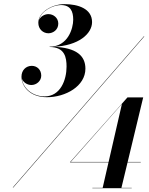

<svg xmlns="http://www.w3.org/2000/svg" viewBox="-20 -830 740 952"><path d="M403.5 -489.5C403.5 -552.5 360.5 -594 244.5 -598C371 -603 436.5 -663.5 436.5 -720.5C436.5 -787 367 -809.5 300 -809.5C237.5 -809.5 170 -769.5 170 -717C170 -685 194 -665 220 -665C242.5 -665 269 -681.5 269 -713C269 -741.5 245 -760 220 -760C201 -760 180 -748 173 -730C183 -776.5 244 -805 282 -805C329.5 -805 343 -774 343 -732.5C343 -689.5 317 -598.5 226 -598.5V-597C302 -597 310 -544 310 -499.5C310 -434 280 -352 201 -352C142 -352 94.5 -391.5 88.5 -440C94.5 -422.5 114.5 -408.5 135.5 -408.5C161 -408.5 184.5 -428.5 184.5 -455C184.5 -484.5 163.5 -503.5 137.5 -503.5C109 -503.5 86.5 -482 86.5 -450C86.5 -402 128 -348 213 -348C305 -348 403.5 -402.5 403.5 -489.5ZM693.5 -650 43 100H45.5L696 -650ZM633 101.5H582L612.5 -25H678V-27H613L690 -347H612L326.5 -25H518L489 101.5H438V103H633ZM330.5 -27 584.5 -314.5 518.5 -27Z"/></svg>

Font: Bodoni* 72pt
Style: Bold Italic
Weight: 700
Italic angle: -13°
Version: Version 2.3